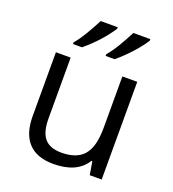

<svg xmlns="http://www.w3.org/2000/svg" viewBox="-140 -873 892 990"><g transform="rotate(20 306.0 -378.0)"><path d="M80.6 -186V-536.1H161.6V-202.1Q161.6 -127.9 190.9 -93.5Q220.2 -59.1 283.2 -59.1Q366.7 -59.1 405.3 -103.5Q425.8 -127 435.5 -164.3Q445.3 -201.7 445.3 -254.9V-536.1H526.9V0H461.4L449.2 -72.3H444.3Q393.6 9.8 264.2 9.8Q173.3 9.8 127 -39.8Q80.6 -89.4 80.6 -186ZM421.9 -766.1H515.1V-757.3Q488.3 -716.3 451.7 -676.8Q415 -637.2 377.4 -606H328.1V-615.2Q352.5 -644 375.2 -681.6Q397.9 -719.2 421.9 -766.1ZM242.7 -766.1H335.9V-757.3Q280.8 -674.3 198.2 -606H148.9V-615.2Q172.9 -643.6 194.8 -679.9Q216.8 -716.3 242.7 -766.1Z"/></g></svg>

Font: Viking Open Sans
Style: Regular
Weight: 400
Foundry: Ascender Corporation
Version: Version 2.001